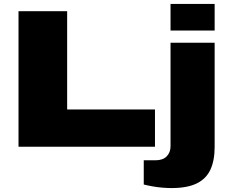

<svg xmlns="http://www.w3.org/2000/svg" viewBox="-20 -745 1168 975"><path d="M74 0V-688H321V-189H767V0ZM846 -590V-725H1070V-590ZM851 210Q831 210 805.5 208Q780 206 755 201.5Q730 197 710 192V69H769Q807 69 826.5 49Q846 29 846 -2V-528H1070V1Q1070 70 1048.5 116.5Q1027 163 979 186.5Q931 210 851 210Z"/></svg>

Font: Archivo Expanded Black
Style: Regular
Weight: 900
Width: 7
Designer: Hector Gatti
Foundry: Omnibus-Type
Version: Version 2.001